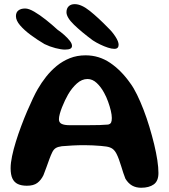

<svg xmlns="http://www.w3.org/2000/svg" viewBox="-20 -864 796 904"><path d="M644.5 20Q620.5 20 602.2 9.8Q584 -0.5 570.5 -22.5Q565.5 -34.5 560.5 -50Q555.5 -65.5 550.5 -81.8Q545.5 -98 540 -113.2Q534.5 -128.5 528.5 -140Q520.5 -155.5 510 -163.2Q499.5 -171 481 -174Q472 -175.5 454.8 -177Q437.5 -178.5 416.8 -179.5Q396 -180.5 377.5 -180.5Q349.5 -180.5 320.8 -179Q292 -177.5 271 -175.5Q252.5 -173 242.5 -166.8Q232.5 -160.5 226 -147Q219.5 -134 212.8 -115.8Q206 -97.5 199 -77.5Q192 -57.5 184.5 -39Q173 -15.5 155.5 -2.5Q138 10.5 106.5 10.5Q81 10.5 64 2.5Q47 -5.5 38.5 -23.5Q30 -41.5 30 -72Q30 -96.5 36.8 -128.8Q43.5 -161 54.8 -197.2Q66 -233.5 79.8 -270.2Q93.5 -307 108 -340.8Q122.5 -374.5 135.5 -401.8Q148.5 -429 158 -445Q175 -474.5 197.2 -502.8Q219.5 -531 247.2 -553.8Q275 -576.5 308.8 -590Q342.5 -603.5 383 -603.5Q446.5 -603.5 499 -567.8Q551.5 -532 593.5 -472Q609.5 -450.5 625.2 -418.2Q641 -386 656 -347Q671 -308 683.5 -266.5Q696 -225 705.8 -184.8Q715.5 -144.5 720.8 -109.8Q726 -75 726 -49.5Q726 -11.5 704 4.2Q682 20 644.5 20ZM489 -277.5Q499.5 -280 503 -287Q506.5 -294 506.5 -308.5Q506.5 -322.5 501.8 -342.8Q497 -363 489 -385.2Q481 -407.5 470.5 -426.5Q455.5 -454.5 435.5 -473.2Q415.5 -492 392 -492Q365.5 -492 342 -471Q318.5 -450 300.5 -419Q293.5 -407 286 -391.2Q278.5 -375.5 272 -359Q265.5 -342.5 261.5 -327.8Q257.5 -313 257.5 -302.5Q257.5 -287 270.2 -280.8Q283 -274.5 308 -274.5Q355 -274.5 389.5 -274.5Q424 -274.5 448.5 -275.2Q473 -276 489 -277.5ZM286 -630.5Q268 -630.5 241 -637.5Q214 -644.5 189.5 -656.5Q155.5 -676.5 124.8 -699.2Q94 -722 74.5 -744.8Q55 -767.5 55 -788Q55 -806 66.8 -815Q78.5 -824 98.5 -824Q115.5 -824 141.2 -809Q167 -794 196 -771Q225 -748 251 -724Q266.5 -713.5 282 -699.8Q297.5 -686 308.2 -672.5Q319 -659 319 -648Q319 -639 311.2 -634.8Q303.5 -630.5 286 -630.5ZM518 -634Q505.5 -634 488 -639.8Q470.5 -645.5 451.8 -654.5Q433 -663.5 417 -674Q363.5 -713.5 328.2 -747.8Q293 -782 293 -806.5Q293 -824 303.2 -834.2Q313.5 -844.5 332 -844.5Q363 -844.5 403 -812.5Q443 -780.5 490 -732Q508.5 -714.5 523.5 -691.5Q538.5 -668.5 538.5 -653Q538.5 -644.5 533.8 -639.2Q529 -634 518 -634Z"/></svg>

Font: Gluten Medium
Style: Regular
Weight: 500
Designer: Tyler Finck
Foundry: Etcetera Type Company
Version: Version 1.300